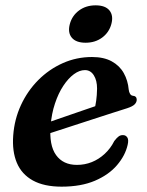

<svg xmlns="http://www.w3.org/2000/svg" viewBox="-20 -687 550 719"><path d="M99.5 -208Q99.5 -208 117.5 -214Q135.5 -220 164.5 -230Q193.5 -240 226.8 -251.5Q260 -263 292 -274Q324 -285 347.5 -293L333 -275.5Q337.5 -290 340.2 -309.8Q343 -329.5 343.5 -355Q343.5 -386 331.2 -405.2Q319 -424.5 298 -424.5Q277.5 -424.5 256.5 -409Q235.5 -393.5 217 -365.5Q198.5 -337.5 185.8 -299.2Q173 -261 169.5 -216Q163.5 -143 190 -106.2Q216.5 -69.5 268 -69.5Q297.5 -69.5 323.8 -80Q350 -90.5 372 -110.8Q394 -131 408 -159Q418 -172 425.2 -176.8Q432.5 -181.5 441 -181Q451 -181 456.8 -172.2Q462.5 -163.5 458 -144.5Q449 -104.5 418.2 -68.5Q387.5 -32.5 335.5 -10.2Q283.5 12 210.5 12Q145 12 103 -11.2Q61 -34.5 43 -77.5Q25 -120.5 29.5 -180Q34 -240.5 58.5 -293.5Q83 -346.5 123.2 -387Q163.5 -427.5 215 -450.5Q266.5 -473.5 324.5 -473.5Q369 -473.5 398.5 -457.2Q428 -441 443.5 -413.2Q459 -385.5 462 -351.5Q463 -342.5 466.8 -336Q470.5 -329.5 477 -328.5Q484.5 -328 488.2 -324.2Q492 -320.5 492 -313.5Q492 -304.5 484.5 -296.5Q477 -288.5 455.5 -281.5Q434.5 -275 400.5 -264Q366.5 -253 327 -240.2Q287.5 -227.5 248 -214.5Q208.5 -201.5 175.8 -191Q143 -180.5 123.5 -174Q104 -167.5 104 -167.5ZM300.5 -527Q264.5 -527 248.8 -546Q233 -565 241.5 -597Q250 -628.5 276 -647.8Q302 -667 338 -667Q374.5 -667 390 -647.8Q405.5 -628.5 397 -597Q388.5 -565.5 362.5 -546.2Q336.5 -527 300.5 -527Z"/></svg>

Font: Fraunces SemiBold
Style: Italic
Weight: 600
Italic angle: -16°
Version: Version 1.000;[b76b70a41]